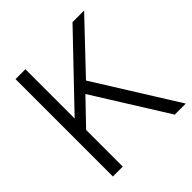

<svg xmlns="http://www.w3.org/2000/svg" viewBox="-184 -814 948 948"><g transform="rotate(-45 290.0 -340.0)"><path d="M547 -680 309 -429 577 0H500L260 -384L137 -256V0H68V-680H137V-336L466 -680Z"/></g></svg>

Font: Pavanam
Style: Regular
Weight: 400
Designer: Tharique Azeez
Foundry: Tharique Azeez
Version: Version 1.86; ttfautohint (v1.3) -l 8 -r 50 -G 200 -x 14 -D 